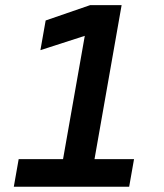

<svg xmlns="http://www.w3.org/2000/svg" viewBox="-20 -713 626 733"><path d="M32.7 0 51.3 -105.5H220.7L303.7 -576.2L134.3 -521.5L154.3 -634.8L324.2 -693.4H444.3L340.8 -105.5H491.7L473.1 0Z"/></svg>

Font: Cascadia Mono NF SemiBold
Style: Italic
Weight: 600
Italic angle: -10°
Monospace: yes
Designer: Aaron Bell
Foundry: Saja Typeworks
Version: Version 2404.023; ttfautohint (v1.8.4)